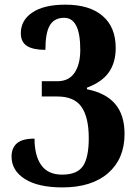

<svg xmlns="http://www.w3.org/2000/svg" viewBox="-20 -568 597 828"><path d="M128.9 29.8Q128.9 103.5 158 144.3Q187 185.1 248 185.1Q312.5 185.1 337.6 148.4Q362.8 111.8 362.8 27.8Q362.8 -62 331.5 -106.9Q300.3 -151.9 227.1 -151.9H160.2V-217.8H228Q276.9 -217.8 301.5 -254.2Q326.2 -290.5 326.2 -353Q326.2 -422.4 308.8 -456.8Q291.5 -491.2 256.8 -491.2Q214.4 -491.2 195.1 -459Q175.8 -426.8 175.8 -353Q122.6 -353 96.2 -369.9Q69.8 -386.7 69.8 -424.8Q69.8 -481 119.9 -514.4Q169.9 -547.9 262.2 -547.9Q365.7 -547.9 422.4 -499.5Q479 -451.2 479 -360.8Q479 -298.8 449.7 -256.6Q420.4 -214.4 355 -189.9V-183.1Q436.5 -167 476.8 -119.6Q517.1 -72.3 517.1 9.8Q517.1 116.7 446.3 178.5Q375.5 240.2 249 240.2Q144.5 240.2 87.2 203.9Q29.8 167.5 29.8 106.9Q29.8 70.3 53 50Q76.2 29.8 128.9 29.8Z"/></svg>

Font: Droid Serif
Style: Bold
Weight: 700
Designer: Monotype Design team
Foundry: Monotype Imaging Inc.
Version: Version 1.03